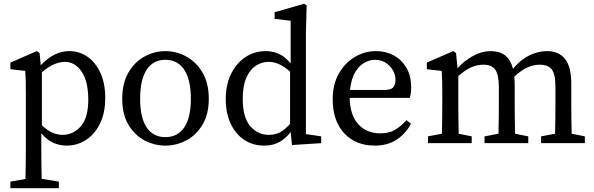

<svg xmlns="http://www.w3.org/2000/svg" viewBox="-20 -759 3150 1018"><path d="M35 239V204L115 190Q116 149 116.5 108.5Q117 68 117 28V-258Q117 -299 116.5 -326Q116 -353 114 -383L35 -392V-427L175 -488L190 -478L196 -413Q267 -488 347 -488Q401 -488 444 -458Q487 -428 512.5 -372.5Q538 -317 538 -239Q538 -162 511 -105.5Q484 -49 437.5 -18Q391 13 332 13Q298 13 264.5 -1Q231 -15 199 -52V27Q199 67 199.5 107.5Q200 148 201 189L292 204V239ZM323 -431Q300 -431 270 -419.5Q240 -408 202 -376V-95Q230 -68 257 -56Q284 -44 312 -44Q368 -44 408 -89Q448 -134 448 -231Q448 -327 413 -379Q378 -431 323 -431Z M857 13Q799 13 746.5 -14.5Q694 -42 661 -97.5Q628 -153 628 -235Q628 -318 661 -374.5Q694 -431 746.5 -459.5Q799 -488 857 -488Q915 -488 967.5 -459.5Q1020 -431 1053.5 -374.5Q1087 -318 1087 -235Q1087 -153 1053.5 -97.5Q1020 -42 967.5 -14.5Q915 13 857 13ZM857 -32Q922 -32 957 -83.5Q992 -135 992 -235Q992 -336 957 -389Q922 -442 857 -442Q792 -442 757.5 -389Q723 -336 723 -235Q723 -135 757.5 -83.5Q792 -32 857 -32Z M1267 -235Q1267 -137 1306.5 -90.5Q1346 -44 1406 -44Q1439 -44 1464.5 -57.5Q1490 -71 1518 -102V-379Q1484 -409 1457 -420Q1430 -431 1405 -431Q1368 -431 1336.5 -410.5Q1305 -390 1286 -346.5Q1267 -303 1267 -235ZM1528 10 1521 -59Q1495 -25 1461.5 -6Q1428 13 1381 13Q1320 13 1274 -18Q1228 -49 1202.5 -104.5Q1177 -160 1177 -233Q1177 -310 1205 -367Q1233 -424 1281 -456Q1329 -488 1390 -488Q1425 -488 1457.5 -474Q1490 -460 1521 -423V-649L1436 -659V-694L1592 -739L1606 -731L1602 -589V-48L1683 -36V0Z M1968 -442Q1940 -442 1911.5 -426Q1883 -410 1862.5 -375Q1842 -340 1836 -282H2018Q2054 -282 2065.5 -297Q2077 -312 2077 -334Q2077 -363 2062.5 -387.5Q2048 -412 2023.5 -427Q1999 -442 1968 -442ZM1967 13Q1866 13 1805 -52.5Q1744 -118 1744 -233Q1744 -310 1775.5 -367Q1807 -424 1859.5 -456Q1912 -488 1974 -488Q2026 -488 2068 -465Q2110 -442 2135 -399.5Q2160 -357 2160 -296Q2160 -279 2158 -264.5Q2156 -250 2153 -240H1834Q1836 -148 1880 -100Q1924 -52 1996 -52Q2044 -52 2076 -71.5Q2108 -91 2135 -122L2159 -103Q2131 -50 2083 -18.5Q2035 13 1967 13Z M2249 0V-36L2323 -50Q2324 -88 2324.5 -132Q2325 -176 2325 -210V-258Q2325 -299 2324.5 -326Q2324 -353 2322 -383L2243 -392V-427L2383 -488L2398 -478L2406 -397Q2441 -437 2488 -462.5Q2535 -488 2581 -488Q2628 -488 2657.5 -466Q2687 -444 2700 -394Q2738 -441 2785 -464.5Q2832 -488 2881 -488Q2942 -488 2975.5 -447Q3009 -406 3009 -313V-210Q3009 -176 3009.5 -132Q3010 -88 3011 -50L3081 -36V0H2849V-36L2923 -50Q2924 -87 2924.5 -131.5Q2925 -176 2925 -210V-297Q2925 -367 2905 -391.5Q2885 -416 2841 -416Q2810 -416 2777.5 -402Q2745 -388 2707 -353Q2708 -342 2708.5 -329.5Q2709 -317 2709 -303V-210Q2709 -176 2709.5 -132Q2710 -88 2711 -50L2781 -36V0H2549V-36L2623 -50Q2624 -87 2624.5 -131.5Q2625 -176 2625 -210V-295Q2625 -363 2606 -389.5Q2587 -416 2543 -416Q2509 -416 2478 -402Q2447 -388 2410 -356V-210Q2410 -177 2410.5 -132.5Q2411 -88 2412 -50L2481 -36V0Z"/></svg>

Font: Source Serif Pro
Style: Regular
Weight: 400
Designer: Frank Grießhammer
Foundry: Adobe Systems Incorporated
Version: Version 3.001;hotconv 1.0.111;makeotfexe 2.5.65597